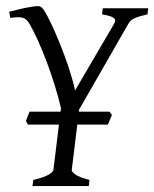

<svg xmlns="http://www.w3.org/2000/svg" viewBox="-20 -624 517 644"><path d="M474.6 -575.7Q447.8 -569.8 432.6 -563.5Q417.5 -557.1 410.6 -544.4L245.1 -255.9L244.6 -249.5H347.2L355.5 -238.3L341.8 -206.1H239.3L220.7 -54.2Q219.7 -48.3 232.7 -38.8Q245.6 -29.3 280.3 -20.5L277.8 0H88.9L91.8 -20.5Q128.4 -29.3 143.3 -38.3Q158.2 -47.4 159.2 -54.2L177.7 -206.1H73.7L66.9 -218.3L79.1 -249.5H183.1L184.6 -260.7Q176.8 -295.4 164.3 -335.4Q151.9 -375.5 137.5 -414.3Q123 -453.1 107.4 -487.8Q91.8 -522.5 77.6 -546.4Q73.2 -553.2 68.6 -557.6Q64 -562 56.9 -564.2Q49.8 -566.4 39.6 -566.2Q29.3 -565.9 14.6 -564L10.7 -584.5Q22 -587.4 35.6 -590.8Q49.3 -594.2 63 -597.2Q76.7 -600.1 88.6 -601.8Q100.6 -603.5 108.9 -603.5Q119.6 -603.5 130.4 -585.4Q139.6 -569.8 149.9 -548.3Q160.2 -526.9 170.4 -502.7Q180.7 -478.5 190.4 -453.1Q200.2 -427.7 208.3 -403.6Q216.3 -379.4 222.4 -357.9Q228.5 -336.4 231.9 -320.8L362.8 -544.4Q370.6 -557.1 360.8 -564.2Q351.1 -571.3 322.3 -575.7L324.7 -596.2H477.1Z"/></svg>

Font: Gentium Plus Eur
Style: Italic
Weight: 400
Italic angle: -8°
Designer: J. Victor Gaultney, Annie Olsen, Iska Routamaa, Becca Hirsbrunner
Foundry: SIL International
Version: Version 5.000